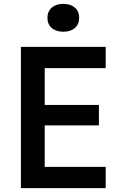

<svg xmlns="http://www.w3.org/2000/svg" viewBox="-20 -972 640 992"><path d="M307 -808C358 -808 389 -836 389 -880C389 -924 358 -952 307 -952C257 -952 225 -924 225 -880C225 -836 257 -808 307 -808ZM88 0H526V-110H211V-324H491V-430H211V-620H526V-730H88Z"/></svg>

Font: JetBrains Mono
Style: Bold
Weight: 558
Monospace: yes
Designer: Philipp Nurullin, Konstantin Bulenkov
Foundry: JetBrains
Version: Version 2.305